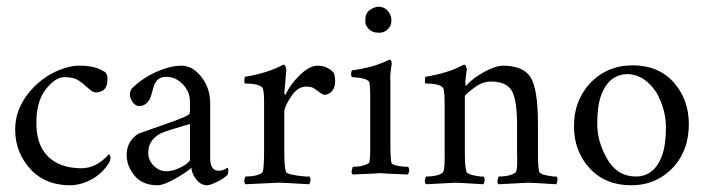

<svg xmlns="http://www.w3.org/2000/svg" viewBox="-20 -515 2087 570"><path d="M144 -34Q175 -16 220.5 -15.5Q266 -15 303 -57Q305 -57 306 -54Q311 -45 304 -32Q284 0 252 17.5Q220 35 187 35Q118 35 74 -9Q25 -60 25 -130Q25 -200 81 -257Q126 -302 184 -316Q202 -321 220 -320Q263 -320 292 -301Q300 -293 299 -280Q299 -249 278 -243Q273 -241 264.5 -240.5Q256 -240 241.5 -253.5Q227 -267 215 -275Q200 -286 172 -286Q144 -286 116 -250Q88 -214 88 -152Q87 -68 144 -34Z M442 -18Q474 8 529 -25Q544 -36 544 -40V-147Q483 -129 469 -124Q421 -106 420 -63Q420 -35 442 -18ZM372 -253Q404 -284 445 -302Q486 -320 519 -320Q552 -320 578 -286.5Q604 -253 604 -209V-45Q604 -8 630 -8Q642 -8 655 -17Q658 -17 658 -9.5Q658 -2 655 5Q641 17 622 26Q603 35 595 35Q573 35 558 11Q550 -1 548 -17Q536 -5 501 15Q466 35 448 35Q403 35 379.5 6.5Q356 -22 356 -55Q356 -88 379 -109Q387 -117 397.5 -120.5Q408 -124 463 -143.5Q518 -163 529.5 -168.5Q541 -174 542.5 -177.5Q544 -181 544 -190V-212Q544 -243 522.5 -265Q501 -287 473.5 -287Q446 -287 437 -260Q434 -251 431 -240Q423 -202 394 -200Q379 -200 369 -220Q361 -239 372 -253Z M898 32Q817 27 803.5 27.5Q790 28 709 32Q704 27 705.5 19Q707 11 709 9Q731 9 744.5 4.5Q758 0 760 -5Q763 -16 763.5 -38.5Q764 -61 764 -63V-212Q764 -244 760 -253Q752 -267 707 -267Q705 -269 705.5 -277.5Q706 -286 707 -287Q775 -298 821 -323Q826 -323 828 -316.5Q830 -310 830 -309L824 -237Q826 -234 827 -233Q842 -265 870.5 -292.5Q899 -320 923 -320Q947 -320 966 -304Q971 -299 972 -296Q975 -285 975 -275Q975 -247 956 -237Q951 -234 945 -233.5Q939 -233 930 -240Q921 -247 912.5 -252.5Q904 -258 889 -258Q864 -258 845 -229.5Q826 -201 824 -186V-63Q824 -17 829 -5Q831 4 887 9Q895 9 898 9Q903 14 901.5 22Q900 30 898 32Z M1065 -455Q1063 -477 1082 -488Q1091 -494 1103 -495Q1125 -495 1136 -476Q1142 -467 1142 -455Q1142 -433 1123 -422Q1114 -417 1103 -418Q1081 -418 1070 -435Q1063 -444 1065 -455ZM1191 3Q1113 0 1109 -1Q1105 0 1027 3Q1022 -2 1024.5 -10Q1027 -18 1027 -20Q1049 -20 1061.5 -24.5Q1074 -29 1076 -32Q1079 -41 1079 -65V-89V-232Q1079 -263 1076 -272Q1068 -284 1025 -286Q1022 -289 1022.5 -296.5Q1023 -304 1025 -306Q1091 -315 1136 -338Q1141 -338 1142 -332.5Q1143 -327 1143 -326Q1137 -289 1139 -275V-89Q1139 -44 1142 -32Q1145 -23 1182 -20Q1188 -20 1191 -20Q1196 -15 1194.5 -7Q1193 1 1191 3Z M1415 32Q1334 27 1330 27.5Q1326 28 1245 32Q1240 27 1241.5 19Q1243 11 1245 9Q1267 9 1280.5 4.5Q1294 0 1296 -5Q1301 -17 1300 -63V-207Q1300 -242 1296 -253Q1288 -267 1243 -267Q1241 -269 1241.5 -277.5Q1242 -286 1243 -287Q1311 -298 1357 -323Q1362 -323 1364 -316.5Q1366 -310 1366 -309Q1361 -277 1361.5 -269Q1362 -261 1363 -260Q1365 -260 1366 -263Q1384 -283 1417.5 -301.5Q1451 -320 1474 -320Q1532 -320 1555 -286Q1577 -249 1577 -151V-63Q1577 -17 1581 -5Q1583 4 1623 9Q1629 9 1632 9Q1637 14 1634.5 22.5Q1632 31 1632 32Q1551 27 1547 27.5Q1543 28 1460 32Q1455 27 1457.5 19Q1460 11 1460 9Q1482 9 1495.5 4.5Q1509 0 1512 -5Q1517 -17 1515 -63V-143Q1515 -221 1498.5 -247Q1482 -273 1437 -273Q1412 -273 1387 -254Q1362 -235 1360 -230V-63Q1360 -17 1365 -5Q1367 4 1406 9Q1412 9 1415 9Q1420 14 1418.5 22Q1417 30 1415 32Z M1845 -295Q1788 -295 1765 -233Q1753 -201 1753 -147.5Q1753 -94 1783 -42.5Q1813 9 1867.5 9Q1922 9 1945 -52Q1957 -84 1957 -137Q1957 -190 1929 -240Q1894 -293 1845 -295ZM1982 -22Q1931 35 1854 35Q1777 35 1730.5 -15.5Q1684 -66 1684 -140.5Q1684 -215 1730 -266Q1781 -321 1858 -321Q1935 -321 1980 -270.5Q2025 -220 2025 -146Q2025 -72 1982 -22Z"/></svg>

Font: AMoshref-Naskh
Style: Naskh
Weight: 500
Version: Version 0.001